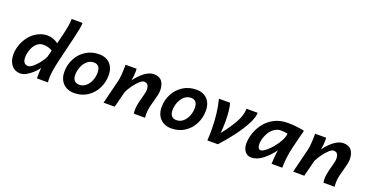

<svg xmlns="http://www.w3.org/2000/svg" viewBox="-36 -1478 4178 2194"><g transform="rotate(20 2052.5 -381.0)"><path d="M656.7 -581.1 578.6 -253.9Q549.3 -131.3 549.3 -48.8Q549.3 -14.2 551.8 0H417.5Q417.5 -39.6 418.5 -71.3Q419.4 -103 423.3 -130.4Q401.9 -98.6 366.9 -65.4Q332 -32.2 292.5 -10Q252.9 12.2 218.8 12.2Q173.3 12.2 139.9 -10.7Q106.4 -33.7 88.6 -74.2Q70.8 -114.7 70.8 -166.5Q70.8 -218.3 87.4 -271Q104 -323.7 135 -369.9Q166 -416 208 -447.8Q242.7 -474.1 283.4 -488.5Q324.2 -502.9 369.1 -502.9Q400.9 -502.9 436 -490Q471.2 -477.1 498 -456.5L526.9 -573.7Q558.6 -704.1 558.6 -773.9H690.9Q690.9 -742.2 682.9 -699.5Q674.8 -656.7 656.7 -581.1ZM355 -386.7Q307.1 -386.7 270.5 -348.6Q240.7 -317.9 224.6 -270.8Q208.5 -223.6 208.5 -179.2Q208.5 -140.1 224.9 -118.9Q241.2 -97.7 273.4 -97.7Q297.9 -97.7 333.3 -127.9Q368.7 -158.2 400.6 -200.2Q432.6 -242.2 445.8 -272.5L467.3 -356.9Q437 -373.5 412.6 -380.1Q388.2 -386.7 355 -386.7Z M995.1 -502.9Q1050.8 -502.9 1091.6 -479.7Q1132.3 -456.5 1154.3 -413.8Q1176.3 -371.1 1176.3 -313Q1176.3 -227.5 1138.7 -152.8Q1101.1 -78.1 1031.7 -33Q962.4 12.2 871.6 12.2Q815.4 12.2 773.4 -11.5Q731.4 -35.2 708.7 -78.6Q686 -122.1 686 -180.7Q686 -266.1 724.9 -340.1Q763.7 -414.1 834 -458.5Q904.3 -502.9 995.1 -502.9ZM814.9 -188Q814.9 -144 835.7 -120.4Q856.4 -96.7 894 -96.7Q940.4 -96.7 975.1 -126.2Q1009.8 -155.8 1028.3 -202.4Q1046.9 -249 1046.9 -298.8Q1046.9 -345.2 1027.1 -369.6Q1007.3 -394 968.3 -394Q920.9 -394 886 -362.5Q851.1 -331.1 833 -283.2Q814.9 -235.4 814.9 -188Z M1592.8 -46.4Q1592.8 -73.2 1597.2 -100.1Q1603.5 -141.1 1622.1 -207Q1632.3 -244.1 1637.2 -265.9Q1642.1 -287.6 1642.1 -305.2Q1642.1 -345.2 1627.7 -364.7Q1613.3 -384.3 1582 -384.3Q1560.1 -384.3 1528.1 -355.2Q1496.1 -326.2 1464.8 -282.5Q1433.6 -238.8 1413.6 -197.8L1363.8 0H1228L1301.8 -297.4Q1308.1 -323.2 1312 -375.2Q1315.9 -427.2 1315.9 -469.7V-493.2H1450.2Q1452.1 -479 1452.1 -455.6Q1452.1 -436.5 1448.7 -405.8Q1445.3 -375 1440.9 -349.1Q1494.1 -420.9 1550.5 -461.9Q1606.9 -502.9 1660.2 -502.9Q1726.6 -502.9 1757.6 -461.4Q1788.6 -419.9 1788.6 -354Q1788.6 -327.1 1780.8 -291.5Q1772.9 -255.9 1757.8 -202.1Q1739.7 -137.7 1735.4 -111.3Q1730 -80.6 1730 -43.9Q1730 -20 1733.4 0H1596.7Q1592.8 -20 1592.8 -46.4Z M2177.2 -502.9Q2232.9 -502.9 2273.7 -479.7Q2314.5 -456.5 2336.4 -413.8Q2358.4 -371.1 2358.4 -313Q2358.4 -227.5 2320.8 -152.8Q2283.2 -78.1 2213.9 -33Q2144.5 12.2 2053.7 12.2Q1997.6 12.2 1955.6 -11.5Q1913.6 -35.2 1890.9 -78.6Q1868.2 -122.1 1868.2 -180.7Q1868.2 -266.1 1907 -340.1Q1945.8 -414.1 2016.1 -458.5Q2086.4 -502.9 2177.2 -502.9ZM1997.1 -188Q1997.1 -144 2017.8 -120.4Q2038.6 -96.7 2076.2 -96.7Q2122.6 -96.7 2157.2 -126.2Q2191.9 -155.8 2210.4 -202.4Q2229 -249 2229 -298.8Q2229 -345.2 2209.2 -369.6Q2189.5 -394 2150.4 -394Q2103 -394 2068.1 -362.5Q2033.2 -331.1 2015.1 -283.2Q1997.1 -235.4 1997.1 -188Z M2617.7 0H2490.2Q2494.1 -67.9 2494.1 -127.9Q2494.1 -325.7 2451.7 -493.2H2586.9Q2599.1 -456.1 2605 -398.2Q2610.8 -340.3 2610.8 -275.4Q2610.8 -194.8 2604 -131.8Q2690.9 -240.2 2738.8 -328.9Q2786.6 -417.5 2786.6 -493.2H2922.4Q2922.4 -437 2877.7 -352.1Q2833 -267.1 2763.7 -175.3Q2694.3 -83.5 2617.7 0Z M3280.8 -131.3 3286.6 -168.9Q3230 -92.8 3162.8 -40.3Q3095.7 12.2 3026.4 12.2Q2994.6 12.2 2970.5 -4.4Q2946.3 -21 2933.1 -52Q2919.9 -83 2919.9 -126Q2919.9 -165 2931.2 -209.5Q2951.2 -290 2997.8 -356.4Q3044.4 -422.9 3117.7 -462.9Q3190.9 -502.9 3285.2 -502.9Q3337.4 -502.9 3393.3 -496.8Q3449.2 -490.7 3489.3 -481L3433.1 -256.3Q3416 -187 3408.7 -118.9Q3401.4 -50.8 3401.4 0H3271.5Q3271.5 -27.3 3273.7 -63.2Q3275.9 -99.1 3280.8 -131.3ZM3242.7 -394.5Q3196.3 -394.5 3159.2 -366.9Q3122.1 -339.4 3098.6 -296.4Q3075.2 -253.4 3066.4 -207Q3062 -185.1 3062 -165.5Q3062 -136.7 3071.3 -119.6Q3080.6 -102.5 3099.1 -102.5Q3128.9 -102.5 3177.5 -146.7Q3226.1 -190.9 3267.3 -250.5Q3308.6 -310.1 3317.9 -350.6L3325.7 -384.8Q3289.6 -394.5 3242.7 -394.5Z M3897.9 -46.4Q3897.9 -73.2 3902.3 -100.1Q3908.7 -141.1 3927.2 -207Q3937.5 -244.1 3942.4 -265.9Q3947.3 -287.6 3947.3 -305.2Q3947.3 -345.2 3932.9 -364.7Q3918.5 -384.3 3887.2 -384.3Q3865.2 -384.3 3833.3 -355.2Q3801.3 -326.2 3770 -282.5Q3738.8 -238.8 3718.8 -197.8L3668.9 0H3533.2L3606.9 -297.4Q3613.3 -323.2 3617.2 -375.2Q3621.1 -427.2 3621.1 -469.7V-493.2H3755.4Q3757.3 -479 3757.3 -455.6Q3757.3 -436.5 3753.9 -405.8Q3750.5 -375 3746.1 -349.1Q3799.3 -420.9 3855.7 -461.9Q3912.1 -502.9 3965.3 -502.9Q4031.7 -502.9 4062.7 -461.4Q4093.8 -419.9 4093.8 -354Q4093.8 -327.1 4085.9 -291.5Q4078.1 -255.9 4063 -202.1Q4044.9 -137.7 4040.5 -111.3Q4035.2 -80.6 4035.2 -43.9Q4035.2 -20 4038.6 0H3901.9Q3897.9 -20 3897.9 -46.4Z"/></g></svg>

Font: Lesson One
Style: Bold Italic
Weight: 700
Italic angle: -14°
Designer: But Ko, Victor Gaultney, Annie Olsen, Julie Remington, Don Collingsworth, Eric Hays, Becca Hirsbrunner
Version: Version 1.100